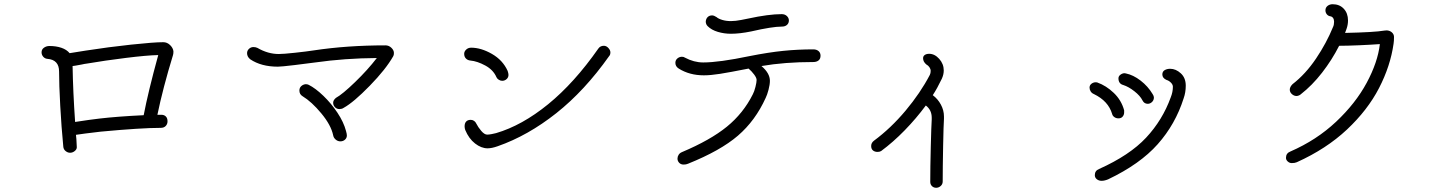

<svg xmlns="http://www.w3.org/2000/svg" viewBox="-20 -798 6896 910"><path d="M800 -537Q752 -380 726 -254H745Q758 -254 766 -246Q774 -238 774 -223Q774 -210 765.5 -201Q757 -192 742 -192Q649 -192 457 -174Q371 -164 340 -159L342 -139L344 -100Q344 -90 334 -82Q324 -74 312 -74Q301 -74 291 -82Q281 -90 280 -103Q271 -196 265.5 -296.5Q260 -397 260 -459Q260 -487 246 -502Q232 -517 205 -519Q193 -520 185 -529Q177 -538 177 -550Q177 -564 188.5 -572Q200 -580 214 -580Q246 -580 271 -571.5Q296 -563 310 -546Q337 -551 385 -558Q494 -575 601.5 -586.5Q709 -598 754 -598Q772 -598 786 -584.5Q800 -571 802 -555Q802 -543 800 -537ZM661 -252Q682 -362 730 -537Q677 -536 576.5 -523.5Q476 -511 394 -497Q388 -496 380.5 -495Q373 -494 366 -492Q329 -485 324 -485Q326 -364 336 -220Q407 -231 451 -236Q536 -246 661 -252Z M1847 -547Q1847 -537 1844 -532Q1809 -470 1732.5 -391.5Q1656 -313 1609 -287Q1605 -284 1599.5 -282.5Q1594 -281 1589 -281Q1576 -281 1567.5 -290Q1559 -299 1559 -311Q1559 -323 1572 -334Q1603 -351 1663 -409Q1723 -467 1766 -523Q1615 -522 1474 -502Q1438 -497 1375.5 -489.5Q1313 -482 1297 -482Q1218 -482 1166 -517Q1151 -529 1151 -546Q1151 -558 1160 -566.5Q1169 -575 1181 -575Q1192 -575 1200 -571Q1250 -542 1301 -542Q1323 -542 1378.5 -548Q1434 -554 1466 -559Q1624 -583 1807 -583Q1823 -583 1835 -571.5Q1847 -560 1847 -547ZM1620 -177Q1624 -163 1624 -156Q1624 -144 1615 -136Q1606 -128 1593 -128Q1581 -128 1571 -136.5Q1561 -145 1559 -157Q1549 -205 1503 -260.5Q1457 -316 1414 -342Q1399 -351 1399 -369Q1399 -382 1408 -390Q1417 -398 1429 -399Q1437 -399 1443 -396Q1475 -380 1512.5 -344Q1550 -308 1579.5 -263.5Q1609 -219 1620 -177Z M2185 -182Q2182 -191 2182 -199Q2182 -214 2189.5 -222Q2197 -230 2211 -230Q2220 -230 2227 -225Q2234 -220 2237 -213Q2246 -195 2261 -177.5Q2276 -160 2289 -160Q2298 -160 2310.5 -162.5Q2323 -165 2331 -167Q2454 -203 2578 -304Q2702 -405 2816 -568Q2825 -581 2842 -581Q2854 -581 2863.5 -570.5Q2873 -560 2873 -550Q2873 -538 2867 -532Q2751 -368 2616.5 -261.5Q2482 -155 2339 -105Q2311 -95 2291 -95Q2261 -95 2231.5 -118Q2202 -141 2185 -182ZM2333 -432Q2318 -467 2280 -487.5Q2242 -508 2210 -511Q2197 -512 2188.5 -520.5Q2180 -529 2180 -543Q2180 -554 2189.5 -563Q2199 -572 2213 -572Q2260 -572 2311.5 -542.5Q2363 -513 2386 -462Q2390 -450 2390 -443Q2390 -431 2381 -423Q2372 -415 2360 -415Q2352 -415 2344 -420Q2336 -425 2333 -432Z M3334 -674Q3325 -683 3325 -696Q3326 -709 3334 -717Q3342 -725 3355 -725Q3364 -725 3376 -717Q3385 -709 3403.5 -703.5Q3422 -698 3444 -698Q3466 -698 3493.5 -703.5Q3521 -709 3526 -710Q3623 -731 3685 -731Q3700 -731 3709.5 -722Q3719 -713 3719 -701Q3719 -688 3710 -680Q3701 -672 3686 -672Q3640 -672 3540 -649Q3486 -638 3444 -638Q3412 -638 3382 -647Q3352 -656 3334 -674ZM3869 -534Q3869 -519 3859.5 -511.5Q3850 -504 3835 -504Q3699 -504 3589 -485Q3629 -451 3629 -415Q3629 -397 3622.5 -372.5Q3616 -348 3609 -334Q3560 -226 3477.5 -155Q3395 -84 3241 -22Q3232 -18 3220 -18Q3207 -18 3199 -26.5Q3191 -35 3191 -46Q3191 -56 3196.5 -64.5Q3202 -73 3212 -77Q3347 -134 3425 -197.5Q3503 -261 3548 -351Q3555 -364 3560.5 -386Q3566 -408 3566 -419Q3566 -429 3554.5 -444.5Q3543 -460 3528 -473Q3437 -455 3392.5 -448Q3348 -441 3316 -441Q3248 -441 3197 -473Q3181 -483 3181 -500Q3181 -513 3190.5 -521Q3200 -529 3212 -529Q3221 -529 3226 -525Q3269 -502 3313 -502Q3388 -502 3532 -532Q3623 -550 3692.5 -557Q3762 -564 3835 -564Q3850 -564 3859.5 -556Q3869 -548 3869 -534Z M4454 -246V-235Q4452 -208 4450 -105Q4448 -2 4448 62Q4448 75 4438.5 83.5Q4429 92 4417 92Q4405 92 4397 84Q4389 76 4389 64Q4389 -3 4391.5 -102.5Q4394 -202 4396 -232V-240Q4396 -277 4368 -298Q4323 -237 4268 -180.5Q4213 -124 4156 -82Q4149 -78 4139 -78Q4126 -78 4117.5 -85Q4109 -92 4109 -106Q4109 -121 4122 -131Q4202 -190 4272 -273.5Q4342 -357 4387 -443Q4391 -451 4391 -462Q4391 -471 4385 -479.5Q4379 -488 4371 -492Q4355 -505 4355 -522Q4355 -532 4363 -537.5Q4371 -543 4384 -543Q4410 -543 4431.5 -519Q4453 -495 4453 -464Q4453 -445 4444 -425Q4422 -379 4401 -347Q4425 -329 4439.5 -302Q4454 -275 4454 -246Z M5169 32Q5169 11 5189 3Q5334 -62 5412 -145.5Q5490 -229 5529 -337Q5539 -362 5539 -387Q5539 -397 5529.5 -406.5Q5520 -416 5509 -419Q5489 -428 5489 -445Q5489 -459 5500 -465.5Q5511 -472 5526 -472Q5553 -472 5576.5 -450.5Q5600 -429 5600 -392Q5600 -360 5590 -332Q5551 -209 5467 -114.5Q5383 -20 5232 52Q5215 59 5201 59Q5188 59 5178.5 51.5Q5169 44 5169 32ZM5395 -322Q5384 -344 5356.5 -365.5Q5329 -387 5304 -395Q5281 -401 5281 -427Q5281 -437 5290.5 -444Q5300 -451 5310 -451Q5314 -451 5316 -450Q5351 -443 5386 -416Q5421 -389 5443 -352Q5449 -343 5449 -336Q5449 -323 5440 -314.5Q5431 -306 5420 -306Q5403 -306 5395 -322ZM5251 -258Q5233 -319 5165 -352Q5155 -356 5149.5 -364.5Q5144 -373 5144 -383Q5144 -394 5153 -401Q5162 -408 5173 -408Q5179 -408 5181 -407Q5223 -392 5259 -357.5Q5295 -323 5308 -275V-265Q5308 -254 5301 -245.5Q5294 -237 5281 -237Q5270 -237 5261.5 -243Q5253 -249 5251 -258Z M6587 -623Q6587 -603 6585 -591Q6570 -485 6516 -380.5Q6462 -276 6364 -184Q6266 -92 6126 -29Q6117 -25 6102 -25Q6092 -25 6083.5 -32.5Q6075 -40 6075 -50Q6075 -72 6096 -80Q6220 -134 6312.5 -221Q6405 -308 6457.5 -405.5Q6510 -503 6520 -589Q6480 -586 6422.5 -583.5Q6365 -581 6327 -581Q6293 -514 6246 -453.5Q6199 -393 6145 -351Q6142 -348 6136 -345.5Q6130 -343 6125 -343Q6113 -343 6103 -352Q6093 -361 6093 -373Q6093 -386 6106 -399Q6168 -447 6217.5 -520.5Q6267 -594 6298 -670Q6303 -680 6303 -695Q6303 -706 6298 -713Q6293 -720 6284 -721Q6274 -723 6268 -731Q6262 -739 6262 -749Q6262 -762 6272 -770Q6282 -778 6296 -778Q6329 -778 6349 -756.5Q6369 -735 6369 -701Q6369 -681 6362 -661L6355 -642Q6495 -645 6541 -653L6553 -654Q6568 -653 6577.5 -644Q6587 -635 6587 -623Z"/></svg>

Font: Tsukimi Rounded
Style: Regular
Weight: 400
Designer: Takashi Funayama
Foundry: Takashi Funayama
Version: Version 1.032; ttfautohint (v1.8.3)